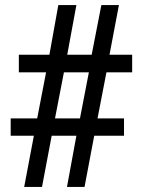

<svg xmlns="http://www.w3.org/2000/svg" viewBox="-20 -734 561 754"><path d="M75 0 113 -201H22V-269H126L161 -450H54V-519H174L209 -714H280L244 -519H340L378 -714H447L410 -519H499V-450H398L363 -269H467V-201H350L312 0H243L280 -201H183L145 0ZM196 -269H294L329 -450H231Z"/></svg>

Font: Noto Serif Thai SemiCondensed
Style: Bold
Weight: 700
Width: 4
Designer: Monotype Design Team
Foundry: Monotype Imaging Inc.
Version: Version 2.002; ttfautohint (v1.8.4.7-5d5b)